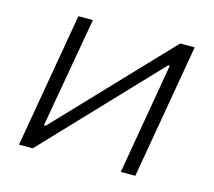

<svg xmlns="http://www.w3.org/2000/svg" viewBox="-81 -618 797 716"><g transform="rotate(15 317.5 -260.0)"><path d="M48 0H101L509 -430H515L441 0H497L587 -520H531L126 -94H119L194 -520H138Z"/></g></svg>

Font: Fixel Display Light
Style: Italic
Weight: 300
Italic angle: -10°
Designer: AlfaBravo + MacPaw
Foundry: Kyrylo Tkachov, Marchela Mozhyna, Serhii Makarenko, Maria Weinstein, Zakhar Kryvoshyya
Version: Version 1.210;Glyphs 3.2 (3217)